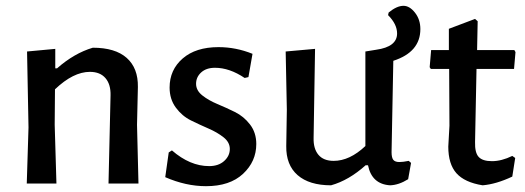

<svg xmlns="http://www.w3.org/2000/svg" viewBox="-20 -631 1804 660"><path d="M170 -463V-396H176Q235 -448 299 -467Q376 -467 415.5 -432Q455 -397 454 -332L451 -202L456 0H353L360 -303Q361 -341 342.5 -362.5Q324 -384 289 -384Q232 -384 169 -324L168 -202L174 0H72L78 -193L73 -454Z M731 -469Q791 -469 848 -446L834 -366L821 -363Q769 -398 719 -398Q689 -398 671.5 -382Q654 -366 654 -343Q654 -320 675.5 -303Q697 -286 727 -273.5Q757 -261 787.5 -246Q818 -231 839.5 -203Q861 -175 861 -136Q861 -76 815.5 -33.5Q770 9 688 9Q619 9 548 -22L560 -107L571 -114Q633 -60 699 -60Q731 -60 750.5 -77.5Q770 -95 770 -119Q770 -142 748.5 -159Q727 -176 697 -189Q667 -202 636.5 -217Q606 -232 584.5 -261Q563 -290 563 -330Q563 -391 608 -430Q653 -469 731 -469Z M1367 -611Q1388 -611 1406.5 -587.5Q1425 -564 1425 -531Q1425 -452 1332 -422L1326 -108Q1326 -89 1332 -81.5Q1338 -74 1353 -74Q1365 -74 1385 -78L1393 -71L1383 -15Q1351 5 1321 6Q1258 2 1245 -63H1237Q1179 -11 1118 6Q1043 6 1003 -29Q963 -64 964 -129L966 -254L962 -454L1063 -463L1058 -157Q1057 -120 1074.5 -99Q1092 -78 1127 -78Q1182 -78 1236 -129V-454L1273 -460Q1345 -470 1345 -516Q1345 -548 1314 -579L1316 -588Q1344 -611 1367 -611Z M1639 6Q1577 -4 1549 -35.5Q1521 -67 1521 -127L1525 -199L1524 -394H1461L1457 -400L1462 -459H1523V-532L1613 -566L1622 -558L1620 -459H1748L1752 -452L1747 -394H1618L1613 -143Q1612 -106 1625.5 -91.5Q1639 -77 1671 -77Q1704 -77 1741 -95L1751 -88L1741 -24Q1686 2 1639 6Z"/></svg>

Font: Alegreya Sans Medium
Style: Regular
Weight: 500
Designer: Juan Pablo del Peral
Foundry: Huerta Tipografica
Version: Version 2.007